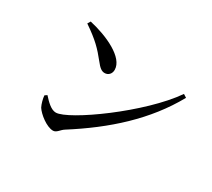

<svg xmlns="http://www.w3.org/2000/svg" viewBox="-128 -921 1256 1136"><g transform="rotate(30 500.0 -353.5)"><path d="M201 -689 189 -669C280 -607 314 -571 362 -511C387 -479 403 -466 424 -466C449 -466 467 -485 467 -512C467 -597 322 -662 201 -689ZM893 -594C750 -386 377 -119 291 -119C258 -119 225 -153 197 -184L182 -174C183 -154 192 -120 202 -101C223 -68 286 -18 330 -18C354 -18 366 -45 389 -59C611 -200 796 -365 915 -580Z"/></g></svg>

Font: Noto Serif JP Medium
Style: Regular
Weight: 500
Designer: Ryoko NISHIZUKA 西塚涼子 (kana & ideographs); Frank Grießhammer (Latin, Greek & Cyrillic); Wenlong ZHANG 张文龙 (bopomofo); San
Foundry: Adobe
Version: Version 2.001;hotconv 1.1.0;makeotfexe 2.6.0